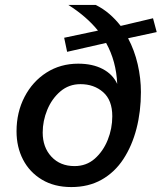

<svg xmlns="http://www.w3.org/2000/svg" viewBox="-20 -748 655 778"><path d="M269 10Q200 10 150 -20Q100 -50 73.5 -101Q47 -152 47 -216Q47 -293 79.5 -355.5Q112 -418 168.5 -454Q225 -490 297 -490Q355 -490 396 -468.5Q437 -447 455 -408Q451 -500 410 -574L252 -538L240 -595L377 -624Q331 -681 257 -728H368Q398 -713 423 -691.5Q448 -670 469 -643L600 -674L615 -618L499 -593Q525 -544 538 -487.5Q551 -431 551 -375Q551 -296 533 -226.5Q515 -157 480 -103.5Q445 -50 392 -20Q339 10 269 10ZM282 -75Q330 -75 364 -105Q398 -135 416.5 -181Q435 -227 435 -277Q435 -342 398 -374.5Q361 -407 306 -407Q259 -407 224.5 -377.5Q190 -348 171.5 -303Q153 -258 153 -211Q153 -151 188.5 -113Q224 -75 282 -75Z"/></svg>

Font: Work Sans Medium
Style: Italic
Weight: 500
Italic angle: -13°
Designer: Wei Huang
Foundry: Wei Huang
Version: Version 2.012; ttfautohint (v1.8.3)